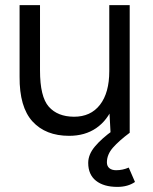

<svg xmlns="http://www.w3.org/2000/svg" viewBox="-20 -520 598 752"><path d="M408 -92V-500H488V0H413ZM269.5 -62.8Q335 -62.5 371.5 -109.5Q408 -156.5 408 -241.5H447Q447 -162 423.9 -105.2Q400.8 -48.5 356.8 -18.2Q312.8 12 250.8 12Q158.8 12 107.3 -44.3Q55.8 -100.7 56.7 -219.8V-244H136.7Q136.7 -141 171.1 -102.1Q205.5 -63.2 269.5 -62.8ZM56.7 -500H136.7V-244H56.7ZM325.5 118Q325.5 85 351.9 53.6Q378.3 22.2 423.3 -10L488 0Q446.2 31.2 422.4 58.2Q398.7 85.3 398.7 115.8Q398.7 130.5 408.2 138.6Q417.8 146.7 435 146.7Q460.5 146.7 484.2 136.3L508.7 192.7Q480.8 212 439.8 212Q386.2 212 355.8 187.8Q325.5 163.7 325.5 118Z"/></svg>

Font: Oak Sans Light
Style: Regular
Weight: 400
Designer: Erik Kennedy, Walven
Foundry: Erik Kennedy, Walven
Version: Version 1.100;Glyphs 3.1.2 (3151)